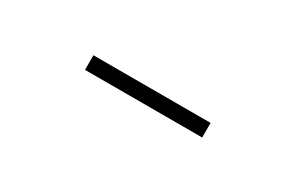

<svg xmlns="http://www.w3.org/2000/svg" viewBox="4 -874 579 376"><g transform="rotate(30 293.0 -685.5)"><path d="M161 -669H426V-702H161Z"/></g></svg>

Font: Source Han Sans JP VF
Style: Regular
Weight: 250
Designer: Ryoko NISHIZUKA 西塚涼子 (kana, bopomofo & ideographs); Paul D. Hunt (Latin, Greek & Cyrillic); Sandoll Communications 산돌커뮤니
Foundry: Adobe
Version: Version 2.004;hotconv 1.0.118;makeotfexe 2.5.65603